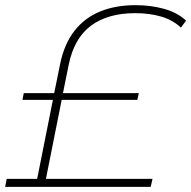

<svg xmlns="http://www.w3.org/2000/svg" viewBox="-42 -724 741 744"><path d="M-22 0 -16 -31H102L163 -337H45L50 -363H168L191 -476Q207 -554 246.5 -604.5Q286 -655 346 -679.5Q406 -704 483 -704Q543 -704 594.5 -689.5Q646 -675 679 -644L659 -617Q627 -647 582 -660Q537 -673 482 -673Q376 -673 310.5 -624.5Q245 -576 224 -472L202 -363H496L490 -337H197L136 -31H549L542 0Z"/></svg>

Font: Montserrat Thin ExtraLight
Style: Italic
Weight: 250
Italic angle: -11.3°
Version: Version 9.000